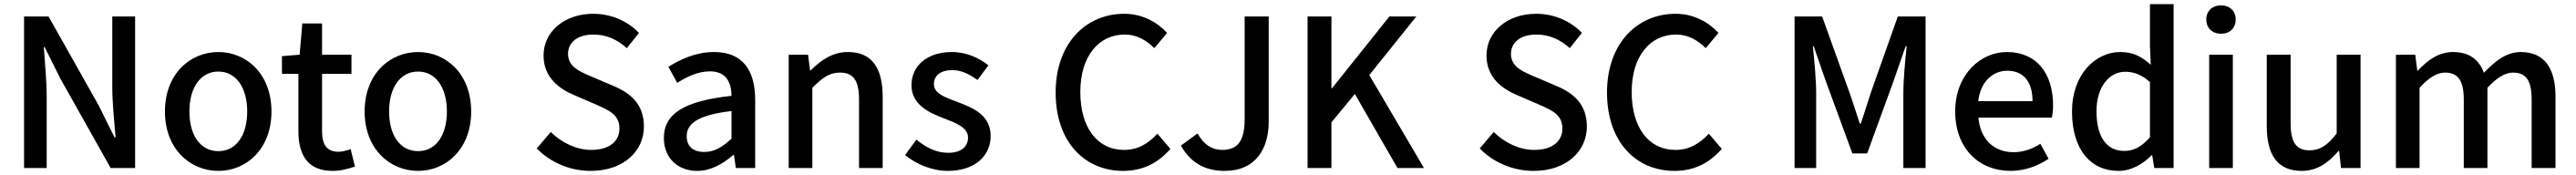

<svg xmlns="http://www.w3.org/2000/svg" viewBox="-20 -817 12526 851"><path d="M97 0H207V-346C207 -427 198 -512 193 -588H197L274 -434L518 0H637V-737H526V-393C526 -313 536 -224 542 -149H537L460 -304L216 -737H97Z M1042 14C1178 14 1300 -92 1300 -275C1300 -458 1178 -564 1042 -564C905 -564 782 -458 782 -275C782 -92 905 14 1042 14ZM1042 -82C955 -82 901 -158 901 -275C901 -391 955 -469 1042 -469C1128 -469 1182 -391 1182 -275C1182 -158 1128 -82 1042 -82Z M1598 14C1638 14 1676 3 1706 -7L1685 -92C1669 -86 1645 -79 1627 -79C1569 -79 1546 -113 1546 -179V-458H1689V-551H1546V-703H1450L1437 -551L1351 -544V-458H1431V-180C1431 -64 1475 14 1598 14Z M2013 14C2149 14 2271 -92 2271 -275C2271 -458 2149 -564 2013 -564C1876 -564 1753 -458 1753 -275C1753 -92 1876 14 2013 14ZM2013 -82C1926 -82 1872 -158 1872 -275C1872 -391 1926 -469 2013 -469C2099 -469 2153 -391 2153 -275C2153 -158 2099 -82 2013 -82Z M2852 14C3013 14 3111 -83 3111 -201C3111 -309 3049 -363 2961 -400L2860 -443C2801 -468 2742 -491 2742 -555C2742 -612 2790 -649 2865 -649C2930 -649 2982 -624 3028 -583L3087 -657C3033 -714 2952 -750 2865 -750C2724 -750 2623 -663 2623 -547C2623 -439 2701 -384 2773 -354L2875 -310C2943 -280 2992 -259 2992 -192C2992 -130 2943 -88 2855 -88C2783 -88 2711 -123 2658 -175L2590 -95C2657 -27 2751 14 2852 14Z M3370 14C3436 14 3495 -20 3545 -63H3549L3558 0H3652V-331C3652 -478 3589 -564 3452 -564C3364 -564 3287 -528 3230 -492L3273 -414C3320 -444 3374 -470 3432 -470C3513 -470 3536 -414 3537 -351C3308 -326 3208 -265 3208 -146C3208 -49 3275 14 3370 14ZM3405 -78C3356 -78 3319 -100 3319 -155C3319 -216 3374 -258 3537 -277V-143C3492 -101 3453 -78 3405 -78Z M3815 0H3930V-390C3979 -439 4013 -464 4064 -464C4129 -464 4157 -427 4157 -332V0H4272V-346C4272 -486 4220 -564 4103 -564C4028 -564 3971 -524 3921 -474H3919L3909 -551H3815Z M4588 14C4724 14 4797 -62 4797 -155C4797 -258 4712 -292 4636 -321C4575 -344 4521 -362 4521 -408C4521 -446 4549 -476 4611 -476C4655 -476 4694 -456 4733 -428L4786 -499C4743 -534 4681 -564 4608 -564C4486 -564 4412 -495 4412 -403C4412 -310 4493 -271 4566 -243C4626 -220 4687 -198 4687 -148C4687 -106 4656 -74 4591 -74C4532 -74 4484 -99 4436 -138L4381 -63C4434 -19 4512 14 4588 14Z M5441 14C5537 14 5611 -24 5671 -93L5608 -167C5564 -119 5513 -88 5446 -88C5316 -88 5233 -196 5233 -370C5233 -543 5322 -649 5449 -649C5508 -649 5554 -621 5593 -583L5655 -657C5610 -706 5538 -750 5447 -750C5260 -750 5113 -606 5113 -367C5113 -125 5256 14 5441 14Z M5935 14C6085 14 6149 -93 6149 -226V-737H6032V-236C6032 -129 5996 -88 5922 -88C5875 -88 5834 -112 5803 -168L5722 -109C5768 -28 5836 14 5935 14Z M6338 0H6454V-222L6568 -360L6775 0H6904L6638 -452L6867 -737H6736L6457 -388H6454V-737H6338Z M7437 14C7598 14 7696 -83 7696 -201C7696 -309 7634 -363 7546 -400L7445 -443C7386 -468 7327 -491 7327 -555C7327 -612 7375 -649 7450 -649C7515 -649 7567 -624 7613 -583L7672 -657C7618 -714 7537 -750 7450 -750C7309 -750 7208 -663 7208 -547C7208 -439 7286 -384 7358 -354L7460 -310C7528 -280 7577 -259 7577 -192C7577 -130 7528 -88 7440 -88C7368 -88 7296 -123 7243 -175L7175 -95C7242 -27 7336 14 7437 14Z M8122 14C8218 14 8292 -24 8352 -93L8289 -167C8245 -119 8194 -88 8127 -88C7997 -88 7914 -196 7914 -370C7914 -543 8003 -649 8130 -649C8189 -649 8235 -621 8274 -583L8336 -657C8291 -706 8219 -750 8128 -750C7941 -750 7794 -606 7794 -367C7794 -125 7937 14 8122 14Z M8706 0H8811V-364C8811 -430 8802 -525 8795 -592H8799L8858 -422L8987 -71H9059L9187 -422L9246 -592H9251C9244 -525 9235 -430 9235 -364V0H9343V-737H9208L9076 -364C9060 -316 9045 -265 9028 -216H9023C9007 -265 8991 -316 8974 -364L8840 -737H8706Z M9756 14C9827 14 9891 -11 9941 -45L9901 -118C9861 -92 9819 -77 9770 -77C9675 -77 9609 -140 9600 -245H9957C9960 -259 9963 -281 9963 -304C9963 -459 9884 -564 9738 -564C9610 -564 9487 -454 9487 -275C9487 -93 9605 14 9756 14ZM9599 -325C9610 -421 9671 -473 9740 -473C9820 -473 9863 -419 9863 -325Z M10281 14C10344 14 10401 -20 10442 -62H10445L10455 0H10549V-797H10434V-593L10438 -502C10394 -541 10354 -564 10290 -564C10168 -564 10055 -454 10055 -275C10055 -92 10144 14 10281 14ZM10309 -83C10223 -83 10174 -152 10174 -276C10174 -395 10237 -468 10313 -468C10354 -468 10393 -455 10434 -418V-150C10394 -103 10355 -83 10309 -83Z M10722 0H10837V-551H10722ZM10780 -653C10822 -653 10851 -680 10851 -723C10851 -763 10822 -791 10780 -791C10737 -791 10708 -763 10708 -723C10708 -680 10737 -653 10780 -653Z M11172 14C11247 14 11301 -25 11351 -83H11354L11363 0H11458V-551H11342V-168C11297 -110 11261 -86 11210 -86C11146 -86 11118 -124 11118 -218V-551H11002V-204C11002 -64 11054 14 11172 14Z M11630 0H11745V-390C11790 -440 11831 -464 11868 -464C11931 -464 11960 -427 11960 -332V0H12075V-390C12121 -440 12162 -464 12199 -464C12262 -464 12290 -427 12290 -332V0H12406V-346C12406 -486 12352 -564 12237 -564C12168 -564 12113 -521 12058 -463C12034 -526 11989 -564 11907 -564C11838 -564 11784 -524 11736 -473H11734L11724 -551H11630Z"/></svg>

Font: Noto Sans CJK SC Medium
Style: Regular
Weight: 500
Designer: Ryoko NISHIZUKA 西塚涼子 (kana, bopomofo & ideographs); Paul D. Hunt (Latin, Greek & Cyrillic); Sandoll Communications 산돌커뮤니
Foundry: Adobe
Version: Version 2.004;hotconv 1.0.118;makeotfexe 2.5.65603